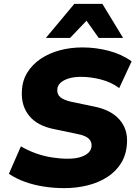

<svg xmlns="http://www.w3.org/2000/svg" viewBox="-20 -961 716 992"><path d="M312 11Q259 11 207 3Q155 -5 109 -21.5Q63 -38 26 -63L88 -205Q125 -183 166 -168.5Q207 -154 249 -147.5Q291 -141 330 -141Q369 -141 396 -149.5Q423 -158 437.5 -172.5Q452 -187 453 -206Q454 -223 446 -235.5Q438 -248 420 -256.5Q402 -265 374 -270L259 -294Q173 -311 131 -362.5Q89 -414 93 -489Q95 -544 121 -586Q147 -628 190 -657Q233 -686 288.5 -701Q344 -716 406 -716Q475 -716 542 -698.5Q609 -681 660 -644L596 -506Q554 -537 501 -550.5Q448 -564 399 -564Q362 -564 334.5 -555.5Q307 -547 292 -532.5Q277 -518 276 -499Q274 -474 291.5 -459Q309 -444 349 -435L464 -411Q552 -394 596.5 -344Q641 -294 636 -221Q633 -163 606.5 -119.5Q580 -76 535.5 -47Q491 -18 433.5 -3.5Q376 11 312 11ZM217 -765 364 -941H509L616 -765H490L427 -854L342 -765Z"/></svg>

Font: Nunito Sans 10pt Black
Style: Italic
Weight: 900
Italic angle: -9°
Designer: Vernon Adams
Foundry: Vernon Adams
Version: Version 3.101;gftools[0.9.27]